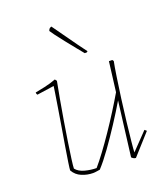

<svg xmlns="http://www.w3.org/2000/svg" viewBox="-129 -778 758 874"><g transform="rotate(-20 250.0 -341.0)"><path d="M173 4Q145 4 118.5 -7Q92 -18 78 -43Q78 -50 82.5 -80Q87 -110 94 -152.5Q101 -195 109 -242Q117 -289 123.5 -330.5Q130 -372 134.5 -399.5Q139 -427 139 -430L56 -418Q52 -422 52 -430Q69 -433 98.5 -439.5Q128 -446 154 -456L161 -447Q154 -412 145.5 -364.5Q137 -317 128.5 -266Q120 -215 113 -169Q106 -123 101.5 -89.5Q97 -56 97 -45Q111 -27 139.5 -19.5Q168 -12 195 -12Q215 -35 241 -70Q267 -105 294.5 -145.5Q322 -186 348.5 -228Q375 -270 396 -306L414 -450H430L435 -443Q430 -419 423 -372.5Q416 -326 408.5 -271Q401 -216 395 -163Q389 -110 385 -71Q381 -32 381 -20L459 -101L468 -93L379 6Q369 6 359 -4L392 -268Q366 -224 332.5 -172.5Q299 -121 266 -75Q233 -29 206 0Q198 1 189.5 2.5Q181 4 173 4ZM333 -522H323Q313 -534 294.5 -557Q276 -580 256 -605Q236 -630 222 -649Q208 -668 206 -672L210 -681Q216 -686 221 -688L225 -683L307 -568L338 -526Z"/></g></svg>

Font: Labrada Thin
Style: Italic
Weight: 100
Italic angle: -7°
Designer: Mercedes Jáuregui
Foundry: Omnibus-Type Team
Version: Version 1.000; ttfautohint (v1.8.4.7-5d5b)